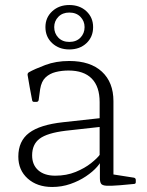

<svg xmlns="http://www.w3.org/2000/svg" viewBox="-20 -738 585 765"><path d="M188 7Q128 7 90.5 -26.5Q53 -60 53 -114Q53 -176 96 -208.5Q139 -241 231 -251L386 -268L385 -233L241 -217Q168 -208 138 -185.5Q108 -163 108 -119Q108 -81 132.5 -59.5Q157 -38 200 -38Q245 -38 281.5 -53Q318 -68 343 -88Q368 -108 378 -122L388 -108Q384 -93 367 -73.5Q350 -54 322.5 -35.5Q295 -17 260.5 -5Q226 7 188 7ZM377 -331Q377 -393 345.5 -425Q314 -457 253 -457Q226 -457 202 -451Q178 -445 161.5 -429.5Q145 -414 140 -383L134 -339Q132 -332 125 -332H116Q109 -332 108 -339Q103 -365 98.5 -389.5Q94 -414 90 -439Q89 -446 95 -450Q118 -463 160.5 -479Q203 -495 256 -495Q340 -495 386 -452.5Q432 -410 432 -335V-162H377ZM432 -162V-19L412 -46L514 -30Q521 -28 521 -21V-12Q521 -5 513 -5L459 0Q422 3 404.5 2Q387 1 382.5 -6.5Q378 -14 378 -28V-96L377 -102V-162ZM256 -541Q215 -541 188 -566Q161 -591 161 -630Q161 -668 188 -693Q215 -718 256 -718Q298 -718 324.5 -693Q351 -668 351 -630Q351 -591 324.5 -566Q298 -541 256 -541ZM256 -571Q284 -571 300.5 -588Q317 -605 317 -630Q317 -654 300.5 -671Q284 -688 256 -688Q229 -688 212.5 -671Q196 -654 196 -630Q196 -605 212.5 -588Q229 -571 256 -571Z"/></svg>

Font: Hahmlet ExtraLight
Style: Regular
Weight: 250
Designer: Minjoo Ham & Mark Frömberg
Foundry: hypertype
Version: Version 1.002